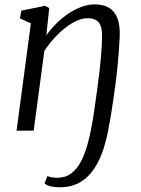

<svg xmlns="http://www.w3.org/2000/svg" viewBox="-20 -584 632 858"><path d="M248 253Q225 253 206.2 248.5Q187.5 244 179 235L192 202.5Q201 207 213.8 208.8Q226.5 210.5 235 210.5Q272 210.5 297.8 191.2Q323.5 172 341 139Q358.5 106 370.2 64.2Q382 22.5 390 -22Q391.5 -30 395.5 -53.5Q399.5 -77 404.2 -111.2Q409 -145.5 414.5 -185.5Q420 -225.5 424.8 -267Q429.5 -308.5 432.5 -347Q435.5 -385.5 436 -415.5Q437 -447.5 430.5 -466.5Q424 -485.5 409.2 -494Q394.5 -502.5 370 -502.5Q348 -502.5 322.5 -491Q297 -479.5 271.2 -459.2Q245.5 -439 221.5 -412.5Q197.5 -386 178 -356L130.5 0H54L118 -479.5L69 -502L75.5 -536.5L181.5 -558L200 -548L187 -426.5Q207 -454 232 -479Q257 -504 285.2 -523Q313.5 -542 343.8 -553.2Q374 -564.5 404 -564.5Q439.5 -564.5 465 -550.5Q490.5 -536.5 503.8 -504.8Q517 -473 515 -419.5Q513.5 -389 511 -355.2Q508.5 -321.5 505 -285Q501.5 -248.5 496.5 -211.5Q491.5 -174.5 486.2 -137.5Q481 -100.5 475.2 -65.8Q469.5 -31 463 1Q446.5 86.5 417 142.5Q387.5 198.5 345.5 225.8Q303.5 253 248 253Z"/></svg>

Font: Merriweather 24pt Light
Style: Italic
Weight: 300
Italic angle: -7.8°
Version: Version 2.101